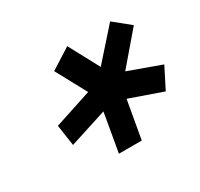

<svg xmlns="http://www.w3.org/2000/svg" viewBox="-90 -823 623 597"><g transform="rotate(-30 221.5 -525.0)"><path d="M195 -554 61 -510 72 -435 206 -478 182 -340H264L288 -476L405 -435L443 -510L327 -552L422 -663L364 -710L268 -602L210 -710L136 -663Z"/></g></svg>

Font: Geom Black
Style: Bold Italic
Weight: 900
Italic angle: -10°
Version: Version 1.102